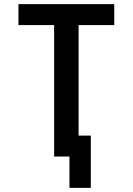

<svg xmlns="http://www.w3.org/2000/svg" viewBox="-20 -755 640 926"><path d="M315 151V0H241V-634H69V-735H531V-634H359V-101H418V151Z"/></svg>

Font: Iosevka Curly Extended
Style: Bold
Weight: 700
Width: 7
Monospace: yes
Designer: Belleve Invis
Foundry: Belleve Invis
Version: Version 11.1.0; ttfautohint (v1.8.3)